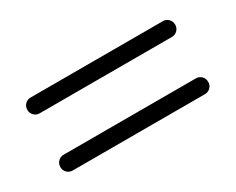

<svg xmlns="http://www.w3.org/2000/svg" viewBox="-51 -557 764 622"><g transform="rotate(-30 330.5 -246.5)"><path d="M607 -353Q607 -341 598.5 -332.5Q590 -324 578 -324H83Q71 -324 62.5 -332.5Q54 -341 54 -353Q54 -366 62.5 -374.5Q71 -383 83 -383H578Q590 -383 598.5 -374.5Q607 -366 607 -353ZM607 -139Q607 -127 598.5 -118.5Q590 -110 578 -110H83Q71 -110 62.5 -118.5Q54 -127 54 -139Q54 -152 62.5 -160.5Q71 -169 83 -169H578Q590 -169 598.5 -160.5Q607 -152 607 -139Z"/></g></svg>

Font: Hanken Light
Style: Light
Weight: 300
Designer: Alfredo Marco Pradil
Foundry: Hanken Design Co.
Version: Version 2.06 2014